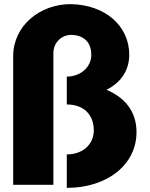

<svg xmlns="http://www.w3.org/2000/svg" viewBox="-20 -895 725 930"><path d="M303.5 15C499.2 15 641.2 -97 641.2 -255C641.2 -356 584 -423 496 -460C563 -494 606 -551 606 -630C606 -768 491.5 -872 322.2 -875C174.8 -875 43.8 -772 43.8 -622V-460V-325V0H238.5V-636C238.5 -695 284.8 -726 322.2 -726C386 -726 422.2 -690 422.2 -630C422.2 -567 367.2 -524 303.5 -524V-389C387 -389 434.3 -338 434.3 -264C434.3 -194 379.3 -147 303.5 -147Z"/></svg>

Font: Hussar
Style: BdWide
Weight: 700
Foundry: Cannot Into Space Fonts
Version: Version 2.00